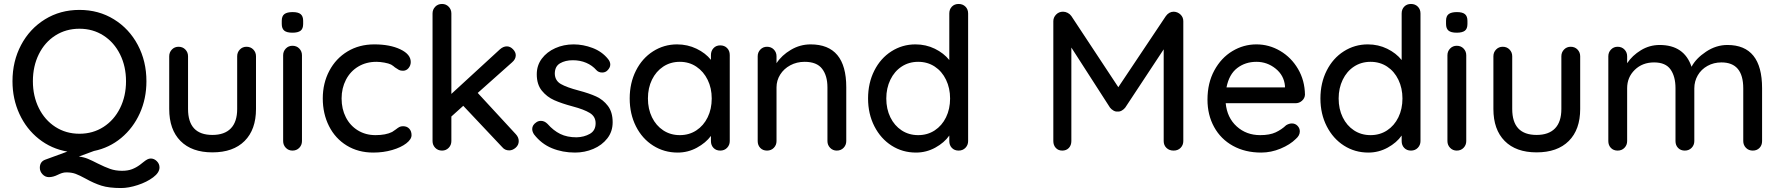

<svg xmlns="http://www.w3.org/2000/svg" viewBox="-20 -760 8984 969"><path d="M785 85Q785 111 753 135Q721 159 675 174Q629 189 591 189Q530 189 492 177Q454 165 413 142Q382 125 362 117.5Q342 110 315 110Q303 110 292.5 113.5Q282 117 272 122Q248 134 227 134Q208 134 194.5 119.5Q181 105 181 87Q181 56 208 46L320 5Q239 -9 176 -59Q113 -109 78 -185Q43 -261 43 -350Q43 -451 86.5 -533Q130 -615 207 -662.5Q284 -710 381 -710Q478 -710 555 -662.5Q632 -615 675.5 -533Q719 -451 719 -350Q719 -262 685.5 -188Q652 -114 592 -64Q532 -14 454 2L378 30Q403 33 423.5 41.5Q444 50 473 65Q509 83 536 92.5Q563 102 596 102Q625 102 646 94Q667 86 686 72Q694 66 704.5 57.5Q715 49 723.5 44.5Q732 40 741 40Q758 40 771.5 53.5Q785 67 785 85ZM381 -85Q449 -85 502.5 -119.5Q556 -154 586 -214.5Q616 -275 616 -350Q616 -425 586 -485.5Q556 -546 502.5 -580.5Q449 -615 381 -615Q313 -615 259.5 -581Q206 -547 176 -486.5Q146 -426 146 -350Q146 -275 176 -214.5Q206 -154 259.5 -119.5Q313 -85 381 -85Z M1272 -476V-210Q1272 -106 1214.5 -48.5Q1157 9 1052 9Q948 9 891 -48.5Q834 -106 834 -210V-476Q834 -496 847.5 -510Q861 -524 881 -524Q902 -524 915.5 -510Q929 -496 929 -476V-210Q929 -79 1052 -79Q1113 -79 1145 -112Q1177 -145 1177 -210V-476Q1177 -496 1190.5 -510Q1204 -524 1224 -524Q1245 -524 1258.5 -510Q1272 -496 1272 -476Z M1456 0Q1436 0 1422.5 -14Q1409 -28 1409 -48V-481Q1409 -501 1422.5 -515Q1436 -529 1456 -529Q1477 -529 1490.5 -515Q1504 -501 1504 -481V-48Q1504 -28 1490.5 -14Q1477 0 1456 0ZM1402 -639V-655Q1402 -679 1415.5 -689Q1429 -699 1457 -699Q1485 -699 1497.5 -688.5Q1510 -678 1510 -655V-639Q1510 -615 1497 -605Q1484 -595 1456 -595Q1427 -595 1414.5 -605.5Q1402 -616 1402 -639Z M2053 -447Q2053 -430 2042 -416.5Q2031 -403 2014 -403Q2001 -403 1993.5 -407Q1986 -411 1973 -420Q1967 -426 1954 -434Q1942 -440 1920 -444Q1898 -448 1880 -448Q1828 -448 1788 -424Q1748 -400 1726 -357.5Q1704 -315 1704 -263Q1704 -210 1725.5 -168Q1747 -126 1786 -102Q1825 -78 1875 -78Q1927 -78 1959 -94Q1966 -98 1978 -107Q1988 -115 1995.5 -119Q2003 -123 2014 -123Q2034 -123 2045.5 -110.5Q2057 -98 2057 -78Q2057 -57 2030.5 -36.5Q2004 -16 1959.5 -3Q1915 10 1864 10Q1788 10 1730 -25.5Q1672 -61 1640.5 -123.5Q1609 -186 1609 -263Q1609 -340 1642 -402.5Q1675 -465 1734 -500.5Q1793 -536 1869 -536Q1948 -536 2000.5 -511Q2053 -486 2053 -447Z M2598 -48Q2598 -28 2582.5 -14.5Q2567 -1 2550 -1Q2528 -1 2515 -17L2318 -226L2258 -172V-48Q2258 -28 2244.5 -14Q2231 0 2211 0Q2190 0 2176.5 -14Q2163 -28 2163 -48V-692Q2163 -712 2176.5 -726Q2190 -740 2211 -740Q2231 -740 2244.5 -726Q2258 -712 2258 -692V-286L2503 -511Q2520 -526 2538 -526Q2555 -526 2569 -511.5Q2583 -497 2583 -481Q2583 -461 2564 -445L2391 -291L2583 -83Q2598 -67 2598 -48Z M2666 -109Q2666 -129 2687 -143Q2697 -150 2710 -150Q2728 -150 2743 -135Q2773 -101 2807.5 -84Q2842 -67 2890 -67Q2928 -68 2957 -84.5Q2986 -101 2986 -138Q2986 -172 2956.5 -190Q2927 -208 2870 -223Q2814 -238 2777 -254.5Q2740 -271 2714.5 -302.5Q2689 -334 2689 -385Q2689 -430 2714.5 -464Q2740 -498 2782.5 -517Q2825 -536 2875 -536Q2923 -536 2970.5 -518Q3018 -500 3048 -463Q3060 -449 3060 -434Q3060 -418 3044 -403Q3034 -394 3019 -394Q3001 -394 2990 -406Q2969 -430 2938.5 -443Q2908 -456 2871 -456Q2833 -456 2806.5 -440.5Q2780 -425 2780 -388Q2781 -353 2810.5 -336Q2840 -319 2901 -303Q2954 -289 2989 -273Q3024 -257 3048 -225.5Q3072 -194 3072 -143Q3072 -96 3045 -61.5Q3018 -27 2974.5 -8.5Q2931 10 2882 10Q2819 10 2765.5 -12Q2712 -34 2675 -82Q2666 -96 2666 -109Z M3663 -482V-48Q3663 -28 3649.5 -14Q3636 0 3615 0Q3594 0 3581 -13.5Q3568 -27 3568 -48V-74Q3542 -39 3497 -14.5Q3452 10 3400 10Q3332 10 3276.5 -25Q3221 -60 3189.5 -122.5Q3158 -185 3158 -263Q3158 -341 3189.5 -403.5Q3221 -466 3276 -501Q3331 -536 3397 -536Q3450 -536 3495.5 -514Q3541 -492 3568 -458V-482Q3568 -503 3581 -517Q3594 -531 3615 -531Q3636 -531 3649.5 -517.5Q3663 -504 3663 -482ZM3572 -263Q3572 -315 3551.5 -357Q3531 -399 3494.5 -423.5Q3458 -448 3411 -448Q3364 -448 3327.5 -424Q3291 -400 3270.5 -358Q3250 -316 3250 -263Q3250 -210 3270.5 -168Q3291 -126 3327.5 -102Q3364 -78 3411 -78Q3458 -78 3494.5 -102Q3531 -126 3551.5 -168Q3572 -210 3572 -263Z M4251 -320V-48Q4251 -28 4237.5 -14Q4224 0 4203 0Q4183 0 4169.5 -14Q4156 -28 4156 -48V-319Q4156 -378 4129 -413Q4102 -448 4041 -448Q4001 -448 3968.5 -430.5Q3936 -413 3917.5 -383.5Q3899 -354 3899 -319V-48Q3899 -28 3885.5 -14Q3872 0 3851 0Q3830 0 3817 -13.5Q3804 -27 3804 -48V-476Q3804 -496 3817.5 -510Q3831 -524 3851 -524Q3872 -524 3885.5 -510Q3899 -496 3899 -476V-441Q3925 -481 3971.5 -508.5Q4018 -536 4071 -536Q4251 -536 4251 -320Z M4866 -692V-48Q4866 -28 4852.5 -14Q4839 0 4818 0Q4797 0 4784 -13.5Q4771 -27 4771 -48V-76Q4746 -40 4700.5 -15Q4655 10 4603 10Q4535 10 4480 -25Q4425 -60 4393 -122.5Q4361 -185 4361 -263Q4361 -341 4392.5 -403.5Q4424 -466 4479 -501Q4534 -536 4600 -536Q4653 -536 4698 -514Q4743 -492 4771 -457V-692Q4771 -713 4784 -726.5Q4797 -740 4818 -740Q4839 -740 4852.5 -726.5Q4866 -713 4866 -692ZM4775 -263Q4775 -315 4754.5 -357.5Q4734 -400 4697.5 -424Q4661 -448 4614 -448Q4567 -448 4530.5 -424Q4494 -400 4473.5 -357.5Q4453 -315 4453 -263Q4453 -210 4473.5 -168Q4494 -126 4530.5 -102Q4567 -78 4614 -78Q4661 -78 4697.5 -102Q4734 -126 4754.5 -168Q4775 -210 4775 -263Z M5952 -653V-48Q5952 -28 5938.5 -14Q5925 0 5903 0Q5881 0 5867 -13.5Q5853 -27 5853 -48V-511L5659 -217Q5652 -208 5641.5 -202Q5631 -196 5620 -197Q5610 -196 5599.5 -202Q5589 -208 5582 -217L5387 -520V-48Q5387 -27 5374.5 -13.5Q5362 0 5341 0Q5321 0 5308.5 -13.5Q5296 -27 5296 -48V-653Q5296 -672 5310 -686.5Q5324 -701 5345 -701Q5357 -701 5368.5 -695Q5380 -689 5387 -679L5624 -320L5864 -679Q5880 -701 5904 -701Q5924 -700 5938 -686.5Q5952 -673 5952 -653Z M6518 -239H6166Q6173 -166 6221.5 -122Q6270 -78 6340 -78Q6388 -78 6418 -92Q6448 -106 6471 -128Q6486 -137 6500 -137Q6517 -137 6528.5 -125Q6540 -113 6540 -97Q6540 -76 6520 -59Q6491 -30 6443 -10Q6395 10 6345 10Q6264 10 6202.5 -24Q6141 -58 6107.5 -119Q6074 -180 6074 -257Q6074 -341 6108.5 -404.5Q6143 -468 6199.5 -502Q6256 -536 6321 -536Q6385 -536 6441 -503Q6497 -470 6531 -412Q6565 -354 6566 -282Q6565 -264 6551 -251.5Q6537 -239 6518 -239ZM6170 -319H6465V-327Q6460 -380 6417.5 -414Q6375 -448 6321 -448Q6265 -448 6224 -416.5Q6183 -385 6170 -319Z M7149 -692V-48Q7149 -28 7135.5 -14Q7122 0 7101 0Q7080 0 7067 -13.5Q7054 -27 7054 -48V-76Q7029 -40 6983.5 -15Q6938 10 6886 10Q6818 10 6763 -25Q6708 -60 6676 -122.5Q6644 -185 6644 -263Q6644 -341 6675.5 -403.5Q6707 -466 6762 -501Q6817 -536 6883 -536Q6936 -536 6981 -514Q7026 -492 7054 -457V-692Q7054 -713 7067 -726.5Q7080 -740 7101 -740Q7122 -740 7135.5 -726.5Q7149 -713 7149 -692ZM7058 -263Q7058 -315 7037.5 -357.5Q7017 -400 6980.5 -424Q6944 -448 6897 -448Q6850 -448 6813.5 -424Q6777 -400 6756.5 -357.5Q6736 -315 6736 -263Q6736 -210 6756.5 -168Q6777 -126 6813.5 -102Q6850 -78 6897 -78Q6944 -78 6980.5 -102Q7017 -126 7037.5 -168Q7058 -210 7058 -263Z M7332 0Q7312 0 7298.5 -14Q7285 -28 7285 -48V-481Q7285 -501 7298.5 -515Q7312 -529 7332 -529Q7353 -529 7366.5 -515Q7380 -501 7380 -481V-48Q7380 -28 7366.5 -14Q7353 0 7332 0ZM7278 -639V-655Q7278 -679 7291.5 -689Q7305 -699 7333 -699Q7361 -699 7373.5 -688.5Q7386 -678 7386 -655V-639Q7386 -615 7373 -605Q7360 -595 7332 -595Q7303 -595 7290.5 -605.5Q7278 -616 7278 -639Z M7955 -476V-210Q7955 -106 7897.5 -48.5Q7840 9 7735 9Q7631 9 7574 -48.5Q7517 -106 7517 -210V-476Q7517 -496 7530.5 -510Q7544 -524 7564 -524Q7585 -524 7598.5 -510Q7612 -496 7612 -476V-210Q7612 -79 7735 -79Q7796 -79 7828 -112Q7860 -145 7860 -210V-476Q7860 -496 7873.5 -510Q7887 -524 7907 -524Q7928 -524 7941.5 -510Q7955 -496 7955 -476Z M8873 -315V-48Q8873 -27 8860 -13.5Q8847 0 8826 0Q8805 0 8791.5 -14Q8778 -28 8778 -48V-314Q8778 -445 8668 -445Q8629 -445 8597.5 -427.5Q8566 -410 8548.5 -380Q8531 -350 8531 -314V-48Q8531 -28 8517.5 -14Q8504 0 8483 0Q8462 0 8449 -13.5Q8436 -27 8436 -48V-315Q8436 -374 8411 -409.5Q8386 -445 8328 -445Q8269 -445 8230.5 -407.5Q8192 -370 8192 -315V-48Q8192 -28 8178.5 -14Q8165 0 8144 0Q8123 0 8110 -13.5Q8097 -27 8097 -48V-476Q8097 -496 8110.5 -510Q8124 -524 8144 -524Q8165 -524 8178.5 -510Q8192 -496 8192 -476V-441Q8218 -480 8261.5 -506.5Q8305 -533 8356 -533Q8480 -533 8517 -423Q8539 -465 8590 -499Q8641 -533 8698 -533Q8873 -533 8873 -315Z"/></svg>

Font: Quicksand Medium
Style: Regular
Weight: 500
Designer: Andrew Paglinawan
Foundry: Andrew Paglinawan
Version: Version 3.000